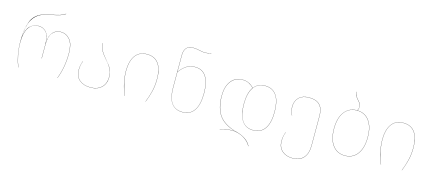

<svg xmlns="http://www.w3.org/2000/svg" viewBox="-62 -1364 4935 2188"><g transform="rotate(15 2405.5 -270.5)"><path d="M85 -290Q85 -435 118 -524.5Q151 -614 242 -650Q268 -661 293.5 -667Q319 -673 358 -680Q409 -690 442.5 -700Q476 -710 507 -731L509 -729Q477 -708 443.5 -698Q410 -688 359 -678Q321 -671 295.5 -665Q270 -659 243 -648Q171 -619 131.5 -547.5Q92 -476 88 -342Q100 -437 141 -477Q182 -517 240 -517Q299 -517 333.5 -476.5Q368 -436 370 -353Q374 -435 409.5 -476Q445 -517 504 -517Q569 -517 612.5 -465.5Q656 -414 656 -304Q656 -138 602 0H600Q654 -138 654 -304Q654 -413 611 -464Q568 -515 504 -515Q444 -515 407.5 -471Q371 -427 371 -333V-168H369V-335Q369 -429 335 -472Q301 -515 240 -515Q166 -515 126.5 -455Q87 -395 87 -284Q87 -206 101.5 -132.5Q116 -59 140 0H138Q114 -60 99.5 -134Q85 -208 85 -290Z M1080 -349Q1110 -315 1127.5 -291Q1145 -267 1157 -234Q1169 -201 1169 -160Q1169 -82 1121 -36.5Q1073 9 991 9Q910 9 860.5 -32.5Q811 -74 811 -149Q811 -180 816 -204.5Q821 -229 831 -257H833Q822 -229 817.5 -204Q813 -179 813 -149Q813 -75 861.5 -34Q910 7 991 7Q1072 7 1119.5 -38Q1167 -83 1167 -160Q1167 -201 1155 -233.5Q1143 -266 1126 -290Q1109 -314 1079 -348Q1038 -395 1017.5 -431Q997 -467 997 -517H999Q999 -468 1019 -432.5Q1039 -397 1080 -349Z M1519 -526Q1610 -526 1656 -462.5Q1702 -399 1702 -282Q1702 -201 1685.5 -134Q1669 -67 1642 0H1640Q1667 -66 1683.5 -134Q1700 -202 1700 -282Q1700 -398 1654.5 -461Q1609 -524 1519 -524Q1428 -524 1382 -459Q1336 -394 1336 -282Q1336 -148 1395 0H1393Q1334 -145 1334 -282Q1334 -394 1380.5 -460Q1427 -526 1519 -526Z M2261 -262Q2261 -129 2214.5 -60Q2168 9 2078 9Q1902 9 1902 -235V-618Q1902 -671 1927 -702Q1952 -733 2007 -733Q2040 -733 2086 -723Q2122 -714 2146 -714Q2186 -714 2223 -728V-726Q2186 -712 2146 -712Q2122 -712 2086 -721Q2040 -731 2007 -731Q1953 -731 1928.5 -701Q1904 -671 1904 -618V-421Q1942 -472 1984.5 -499.5Q2027 -527 2086 -527Q2174 -527 2217.5 -458.5Q2261 -390 2261 -262ZM2259 -262Q2259 -389 2216 -457Q2173 -525 2086 -525Q2028 -525 1985.5 -498Q1943 -471 1904 -418V-235Q1904 -113 1947 -53Q1990 7 2078 7Q2167 7 2213 -61Q2259 -129 2259 -262Z M3093 -267Q3093 -136 3046.5 -68Q3000 0 2908 0Q2820 0 2774.5 -68Q2729 -136 2729 -263Q2729 -397 2779 -465Q2751 -494 2719 -509.5Q2687 -525 2644 -525Q2562 -525 2512.5 -461.5Q2463 -398 2463 -288Q2464 -135 2528.5 -52Q2593 31 2738 68Q2793 82 2837.5 112Q2882 142 2905 188L2903 189Q2882 147 2837.5 115Q2793 83 2736 70Q2711 64 2677 64Q2599 64 2540 94V92Q2600 62 2676 62Q2703 62 2730 67Q2590 32 2525.5 -52.5Q2461 -137 2461 -288Q2461 -398 2510.5 -462.5Q2560 -527 2644 -527Q2687 -527 2720 -511Q2753 -495 2781 -466Q2827 -527 2910 -527Q3001 -527 3047 -460Q3093 -393 3093 -267ZM3091 -267Q3091 -393 3045.5 -459Q3000 -525 2910 -525Q2823 -525 2777 -458Q2731 -391 2731 -263Q2731 -136 2775.5 -69Q2820 -2 2908 -2Q2999 -2 3045 -69.5Q3091 -137 3091 -267Z M3599 -356V-2Q3599 90 3554 141Q3509 192 3428 192Q3349 192 3301 150.5Q3253 109 3253 35Q3253 4 3258 -21Q3263 -46 3273 -74H3275Q3264 -46 3259.5 -21Q3255 4 3255 35Q3255 108 3302.5 149Q3350 190 3428 190Q3507 190 3552 140Q3597 90 3597 -2V-356Q3597 -525 3432 -525Q3354 -525 3312.5 -484.5Q3271 -444 3271 -376Q3271 -346 3277 -324.5Q3283 -303 3295 -278H3293Q3281 -303 3275 -324.5Q3269 -346 3269 -376Q3269 -444 3311 -485.5Q3353 -527 3432 -527Q3599 -527 3599 -356Z M4193 -262Q4193 -133 4139.5 -62Q4086 9 3993 9Q3900 9 3847 -62Q3794 -133 3794 -258Q3794 -386 3848.5 -456.5Q3903 -527 3995 -527H3998Q4005 -541 4008 -551Q4011 -561 4011 -574Q4011 -592 4003 -605.5Q3995 -619 3978 -638Q3957 -661 3946.5 -680Q3936 -699 3936 -730H3938Q3938 -700 3948.5 -681Q3959 -662 3980 -639Q3997 -620 4005 -606.5Q4013 -593 4013 -574Q4013 -561 4010 -551Q4007 -541 4000 -527Q4090 -525 4141.5 -455Q4193 -385 4193 -262ZM4191 -262Q4191 -386 4138.5 -455.5Q4086 -525 3995 -525Q3903 -525 3849.5 -455Q3796 -385 3796 -258Q3796 -134 3848.5 -63.5Q3901 7 3993 7Q4085 7 4138 -63.5Q4191 -134 4191 -262Z M4543 -526Q4634 -526 4680 -462.5Q4726 -399 4726 -282Q4726 -201 4709.5 -134Q4693 -67 4666 0H4664Q4691 -66 4707.5 -134Q4724 -202 4724 -282Q4724 -398 4678.5 -461Q4633 -524 4543 -524Q4452 -524 4406 -459Q4360 -394 4360 -282Q4360 -148 4419 0H4417Q4358 -145 4358 -282Q4358 -394 4404.5 -460Q4451 -526 4543 -526Z"/></g></svg>

Font: FiraGO Two
Style: Regular
Weight: 100
Designer: bBox Type
Foundry: bBox Type GmbH
Version: Version 1.001